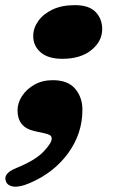

<svg xmlns="http://www.w3.org/2000/svg" viewBox="-37 -502 442 728"><path d="M93 -5Q29.5 -19.5 29.5 -83.5Q29.5 -111.5 46.5 -137.8Q63.5 -164 93.5 -181Q123.5 -198 163 -198Q220.5 -198 248 -165.5Q275.5 -133 275.5 -85.5Q275.5 4.5 221.2 79Q167 153.5 75 192.5Q36.5 208.5 14.5 205.5Q-7.5 202.5 -14 187Q-27.5 156 25 135Q96.5 106 127.8 73.2Q159 40.5 159 23.5Q159 14.5 152.5 10.5Q146 6.5 128.5 2.5ZM199.5 -279Q145.5 -279 117.2 -303.5Q89 -328 89 -365Q89 -395.5 108 -422.2Q127 -449 162.2 -465.8Q197.5 -482.5 247 -482.5Q300.5 -482.5 325.5 -456.5Q350.5 -430.5 350.5 -391.5Q350.5 -345.5 309.5 -312.2Q268.5 -279 199.5 -279Z"/></svg>

Font: Fraunces 9pt S050 Black
Style: Italic
Weight: 900
Italic angle: -16°
Version: Version 1.000; ttfautohint (v1.8.3)